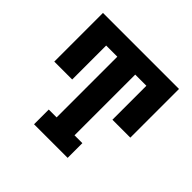

<svg xmlns="http://www.w3.org/2000/svg" viewBox="-178 -921 1107 1107"><g transform="rotate(45 375.0 -367.5)"><path d="M238 0V-120H302V-615H211V-338H65V-735H685V-338H539V-615H448V-120H512V0Z"/></g></svg>

Font: Iosevka Etoile Heavy
Style: Regular
Weight: 900
Designer: Belleve Invis
Foundry: Belleve Invis
Version: Version 22.1.2; ttfautohint (v1.8.4)